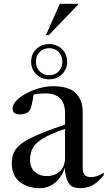

<svg xmlns="http://www.w3.org/2000/svg" viewBox="-20 -972 562 1002"><path d="M521.5 -57.5Q484.5 -13.5 456 -1.8Q427.5 10 397.5 10Q354 10 337.2 -18Q320.5 -46 318 -97Q304.5 -50.5 269.2 -20.2Q234 10 186.5 10Q124.5 10 83 -23Q41.5 -56 41.5 -119Q41.5 -150.5 51.8 -175Q62 -199.5 90.8 -221.5Q119.5 -243.5 174.8 -267.5Q230 -291.5 319.5 -322V-380Q319.5 -484.5 217.5 -484.5Q183 -484.5 155 -478.5Q152 -452.5 146.2 -427.8Q140.5 -403 132 -392Q125.5 -384 112.2 -379.5Q99 -375 85 -375Q67 -375 56.2 -382.2Q45.5 -389.5 45.5 -405Q45.5 -426 65.5 -446.8Q85.5 -467.5 117.2 -484.5Q149 -501.5 185.8 -511.8Q222.5 -522 256 -522Q340.5 -522 376 -485.5Q411.5 -449 411.5 -389.5V-93Q411.5 -68.5 423 -58Q434.5 -47.5 453 -47.5Q487.5 -47.5 521.5 -71ZM137 -139.5Q137 -96.5 162 -74.8Q187 -53 223 -53Q266 -53 292.8 -78.2Q319.5 -103.5 319.5 -150.5V-299.5Q242.5 -273 203.2 -248.8Q164 -224.5 150.5 -198.2Q137 -172 137 -139.5ZM236.5 -742Q276.5 -742 303.5 -716Q330.5 -690 330.5 -650Q330.5 -610.5 303.5 -584.2Q276.5 -558 236.5 -558Q196.5 -558 169.5 -584.2Q142.5 -610.5 142.5 -650Q142.5 -690 169.5 -716Q196.5 -742 236.5 -742ZM236.5 -579.5Q266.5 -579.5 286 -599.5Q305.5 -619.5 305.5 -650Q305.5 -681 286 -700.8Q266.5 -720.5 236.5 -720.5Q206.5 -720.5 187 -700.8Q167.5 -681 167.5 -650Q167.5 -619.5 187 -599.5Q206.5 -579.5 236.5 -579.5ZM220 -789 292 -952H387.5V-948L235 -789Z"/></svg>

Font: Newsreader Display
Style: Regular
Weight: 400
Designer: Hugues Gentile
Foundry: Production Type
Version: Version 1.001